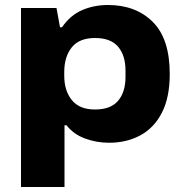

<svg xmlns="http://www.w3.org/2000/svg" viewBox="-20 -559 739 768"><path d="M64 189V-527H206L220 -450H228Q261 -498 308.5 -518.5Q356 -539 412 -539Q523 -539 591 -471.5Q659 -404 659 -263Q659 -170 628 -109Q597 -48 542 -18Q487 12 416 12Q366 12 320 -5Q274 -22 246 -58H238V189ZM360 -121Q423 -121 452.5 -156Q482 -191 482 -251V-277Q482 -337 452.5 -372Q423 -407 360 -407Q297 -407 267 -369.5Q237 -332 237 -271V-256Q237 -196 267.5 -158.5Q298 -121 360 -121Z"/></svg>

Font: Archivo SemiExpanded ExtraBold
Style: Regular
Weight: 800
Width: 6
Designer: Hector Gatti
Foundry: Omnibus-Type
Version: Version 2.001; ttfautohint (v1.8.3)